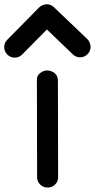

<svg xmlns="http://www.w3.org/2000/svg" viewBox="-125 -861 441 892"><path d="M57.1 -826.7Q63 -832.5 73 -836.9Q83 -841.3 91.8 -841.3Q110.8 -841.3 125.5 -827.6L280.3 -679.7Q287.1 -673.8 291.5 -663.1Q295.9 -652.3 295.9 -643.6Q295.9 -623.5 281.5 -609.1Q267.1 -594.7 247.1 -594.7Q227.1 -594.7 212.9 -608.9L92.8 -724.1L-21.5 -608.4Q-35.6 -593.3 -56.6 -593.3Q-76.7 -593.3 -91.1 -607.7Q-105.5 -622.1 -105.5 -642.1Q-105.5 -662.1 -90.8 -676.8ZM46.4 -491.7Q46.4 -510.3 62 -522Q77.6 -533.7 92.3 -533.7Q113.8 -533.7 128.9 -521Q144 -508.3 144 -487.3V-486.8L145 -36.6Q145 -17.1 130.6 -3.4Q116.2 10.3 96.2 10.3Q75.7 10.3 61.5 -3.7Q47.4 -17.6 47.4 -37.1Z"/></svg>

Font: Manjari
Style: Bold
Weight: 700
Designer: Santhosh Thottingal <santhosh.thottingal@gmail.com>
Version: Version 2.000